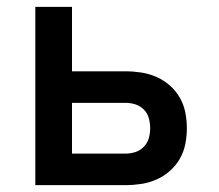

<svg xmlns="http://www.w3.org/2000/svg" viewBox="-20 -540 640 560"><path d="M83 0V-520H190V-332H346Q369 -332 392 -328.5Q415 -325 436.5 -315.5Q458 -306 475.5 -290.5Q493 -275 504.5 -255Q516 -235 520.5 -212Q525 -189 525 -166Q525 -143 520.5 -120Q516 -97 504.5 -77Q493 -57 475.5 -41.5Q458 -26 436.5 -16.5Q415 -7 392 -3.5Q369 0 346 0ZM190 -92H346Q361 -92 375 -96.5Q389 -101 399.5 -112Q410 -123 414 -137Q418 -151 418 -166Q418 -181 414 -195.5Q410 -210 399.5 -220.5Q389 -231 375 -235.5Q361 -240 346 -240H190Z"/></svg>

Font: Zed Mono Semibold Extended
Style: Regular
Weight: 600
Width: 7
Monospace: yes
Designer: Belleve Invis
Foundry: Belleve Invis
Version: Version 1.0.0; ttfautohint (v1.8.4)